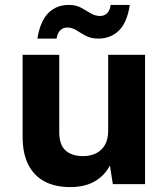

<svg xmlns="http://www.w3.org/2000/svg" viewBox="-20 -749 679 781"><path d="M266 12Q204 12 161 -11Q118 -34 95 -79.5Q72 -125 72 -192V-526H221V-212Q221 -160 246.5 -137Q272 -114 318 -114Q347 -114 370 -125Q393 -136 406.5 -159Q420 -182 420 -217V-526H570V0H439L427 -76Q407 -36 366.5 -12Q326 12 266 12ZM380 -592Q351 -592 330 -603Q309 -614 291.5 -625.5Q274 -637 253 -637Q237 -637 225.5 -626Q214 -615 210 -592H132Q144 -664 177 -696.5Q210 -729 260 -729Q289 -729 310 -717.5Q331 -706 349 -695Q367 -684 387 -684Q404 -684 415.5 -695Q427 -706 430 -729H508Q497 -657 463.5 -624.5Q430 -592 380 -592Z"/></svg>

Font: DM Sans 9pt Black
Style: Regular
Weight: 900
Version: Version 4.004;gftools[0.9.30]